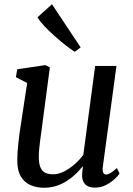

<svg xmlns="http://www.w3.org/2000/svg" viewBox="-20 -871 626 901"><path d="M186.5 10Q152.5 10 124 -2Q95.5 -14 78.2 -42.2Q61 -70.5 61 -120Q61 -137.5 62.5 -158.5Q64 -179.5 66.5 -202.8Q69 -226 72.2 -249.2Q75.5 -272.5 79 -294.5L107.5 -481.5L54.5 -509L61 -546L193 -565.5L214 -555L179 -290.5Q176.5 -269 173.5 -248.5Q170.5 -228 168 -208.5Q165.5 -189 163.8 -170.8Q162 -152.5 162 -136Q162 -103 170 -85Q178 -67 193 -60Q208 -53 228.5 -53Q254.5 -53 281 -66.5Q307.5 -80 331 -101Q354.5 -122 371 -144.5L426.5 -561.5H526.5L462.5 -88.5Q460 -69.5 464.5 -60.8Q469 -52 477.5 -52Q487 -52 498.8 -59Q510.5 -66 528.5 -82.5L541 -56.5Q537 -49.5 520.8 -33.5Q504.5 -17.5 479.8 -4Q455 9.5 424.5 9.5Q393.5 9.5 378.5 -7.5Q363.5 -24.5 365.5 -52.5Q365.5 -54.5 365.8 -58.5Q366 -62.5 366.5 -67.8Q367 -73 367.8 -78.8Q368.5 -84.5 369 -89L367.5 -90Q353 -71.5 334.5 -53.8Q316 -36 293.2 -21.5Q270.5 -7 244 1.5Q217.5 10 186.5 10ZM331 -628Q315 -637.5 289.8 -657Q264.5 -676.5 237.5 -700.8Q210.5 -725 188.2 -748.5Q166 -772 156 -790L224 -851L358.5 -648.5Z"/></svg>

Font: Merriweather 20pt
Style: Italic
Weight: 400
Italic angle: -7.8°
Version: Version 2.101